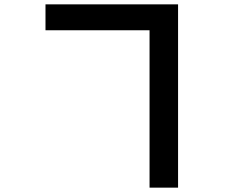

<svg xmlns="http://www.w3.org/2000/svg" viewBox="-20 -807 1040 882"><path d="M189 -668H667V55H798V-787H189Z"/></svg>

Font: Source Han Sans KR
Style: Bold
Weight: 700
Designer: Ryoko NISHIZUKA 西塚涼子 (kana, bopomofo & ideographs); Paul D. Hunt (Latin, Greek & Cyrillic); Sandoll Communications 산돌커뮤니
Foundry: Adobe
Version: Version 2.004;hotconv 1.0.118;makeotfexe 2.5.65603